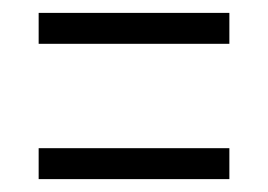

<svg xmlns="http://www.w3.org/2000/svg" viewBox="-20 -444 416 298"><path d="M336 -424V-376H40V-424ZM336 -214V-166H40V-214Z"/></svg>

Font: Georama Extra Condensed Light
Style: Regular
Weight: 300
Width: 2
Designer: Jean-Baptiste Levee
Foundry: Production Type
Version: Version 1.000